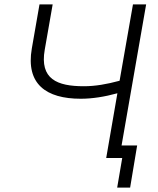

<svg xmlns="http://www.w3.org/2000/svg" viewBox="-20 -720 718 875"><path d="M348 -270C401 -270 457 -279 515 -295L464 0H537L514 135H573L605 -57H534L646 -700H586L525 -352C466 -336 414 -327 362 -327C241 -327 160 -359 184 -494L220 -700H160L125 -499C97 -337 190 -270 348 -270Z"/></svg>

Font: Fixel Display Light
Style: Italic
Weight: 300
Italic angle: -10°
Designer: AlfaBravo + MacPaw
Foundry: Kyrylo Tkachov, Marchela Mozhyna, Serhii Makarenko, Maria Weinstein, Zakhar Kryvoshyya
Version: Version 1.210;Glyphs 3.2 (3217)